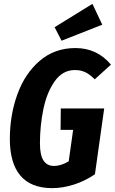

<svg xmlns="http://www.w3.org/2000/svg" viewBox="-20 -959 595 995"><path d="M555 -624 471 -548Q446 -573 422.5 -584.5Q399 -596 368 -596Q305 -596 264 -538.5Q223 -481 205 -394.5Q187 -308 187 -216Q187 -155 205.5 -127Q224 -99 260 -99Q296 -99 336 -123L359 -286H294L295 -397H520L472 -56Q421 -21 363 -2.5Q305 16 251 16Q141 16 86 -48.5Q31 -113 31 -239Q31 -362 70 -470Q109 -578 186 -644Q263 -710 371 -710Q483 -710 555 -624ZM459 -939 510 -831 299 -748 263 -818Z"/></svg>

Font: Fira Sans Extra Condensed
Style: Bold Italic
Weight: 700
Width: 3
Italic angle: -8°
Designer: Carrois Corporate & Edenspiekermann AG
Foundry: Carrois Corporate GbR & Edenspiekermann AG
Version: Version 4.203